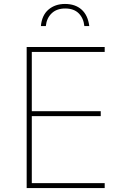

<svg xmlns="http://www.w3.org/2000/svg" viewBox="-20 -952 640 972"><path d="M115 0V-714H510V-689H141V-389H490V-364H141V-25H510V0ZM309 -932Q361 -932 393 -903.5Q425 -875 432 -820H407Q403 -860 378.5 -884.5Q354 -909 310 -909Q267 -909 241.5 -884.5Q216 -860 212 -820H187Q192 -875 225.5 -903.5Q259 -932 309 -932Z"/></svg>

Font: Noto Sans Mono Thin
Style: Regular
Weight: 100
Designer: Monotype Design Team
Foundry: Monotype Imaging Inc.
Version: Version 2.014